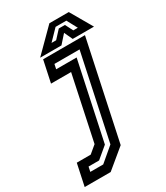

<svg xmlns="http://www.w3.org/2000/svg" viewBox="-285 -789 934 1081"><g transform="rotate(-30 182.5 -249.0)"><path d="M-66 200 -36 59H54.5L103 18.5L191.5 -399H61L91 -540H363L227.5 97L103 200ZM4 142H88L179.5 64.5L296.5 -485.5H133L126.5 -454.5H259.5L152 50L79 111H10.5ZM223 -698H349L431 -556H292.5L267.5 -610L219.5 -556H81ZM243 -663 178 -596H208L254 -646H294L319.5 -596H349L313 -663Z"/></g></svg>

Font: Tourney SemiBold
Style: Italic
Weight: 600
Italic angle: -12°
Version: Version 1.015